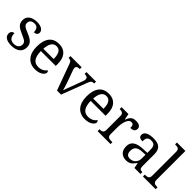

<svg xmlns="http://www.w3.org/2000/svg" viewBox="204 -1893 3036 3036"><g transform="rotate(45 1722.0 -375.0)"><path d="M210 10C328 10 407 -43 407 -147C407 -231 362 -269 257 -313C168 -349 133 -368 133 -419C133 -466 160 -499 228 -499C287 -499 314 -460 314 -393C360 -393 386 -417 386 -453C386 -503 336 -545 240 -545C127 -545 52 -495 52 -404C52 -317 100 -283 203 -238C300 -196 326 -178 326 -129C326 -75 287 -38 216 -38C135 -38 108 -95 108 -165C84 -165 45 -150 45 -96C45 -26 110 10 210 10Z M738 10C857 10 914 -49 914 -89C914 -106 904 -119 895 -123C871 -87 821 -53 752 -53C656 -53 606 -115 603 -261H936V-307C936 -465 857 -546 728 -546C586 -546 506 -451 506 -264C506 -91 593 10 738 10ZM835 -315H605C612 -430 652 -492 726 -492C806 -492 835 -421 835 -315Z M1064 -441 1225 0H1316L1474 -416C1498 -480 1511 -494 1550 -494H1562V-536H1348V-494H1355C1399 -494 1421 -479 1421 -445C1421 -434 1418 -418 1412 -402L1340 -207C1322 -159 1297 -98 1290 -70C1280 -105 1261 -171 1243 -220L1175 -409C1170 -424 1167 -435 1167 -446C1167 -479 1187 -494 1227 -494H1240V-536H990V-494C1032 -494 1049 -483 1064 -441Z M1852 10C1971 10 2028 -49 2028 -89C2028 -106 2018 -119 2009 -123C1985 -87 1935 -53 1866 -53C1770 -53 1720 -115 1717 -261H2050V-307C2050 -465 1971 -546 1842 -546C1700 -546 1620 -451 1620 -264C1620 -91 1707 10 1852 10ZM1949 -315H1719C1726 -430 1766 -492 1840 -492C1920 -492 1949 -421 1949 -315Z M2133 0H2422V-42H2394C2350 -42 2312 -50 2312 -109V-266C2312 -343 2335 -480 2410 -480C2449 -480 2463 -457 2463 -402C2530 -402 2556 -431 2556 -473C2556 -519 2521 -546 2448 -546C2360 -546 2337 -497 2311 -437H2306L2287 -536H2133V-494H2136C2180 -494 2218 -485 2218 -426V-114C2218 -51 2181 -42 2136 -42H2133Z M2776 10C2859 10 2890 -30 2932 -86H2940L2956 0H3091V-42H3088C3043 -42 3026 -58 3026 -114V-373C3026 -500 2965 -546 2843 -546C2744 -546 2663 -519 2663 -450C2663 -404 2692 -387 2748 -387C2748 -450 2762 -496 2839 -496C2921 -496 2932 -445 2932 -373V-313L2849 -310C2696 -305 2621 -256 2621 -150C2621 -41 2687 10 2776 10ZM2799 -52C2744 -52 2718 -83 2718 -145C2718 -223 2755 -264 2868 -269L2932 -272V-191C2932 -106 2880 -52 2799 -52Z M3147 0H3431V-42H3418C3373 -42 3336 -51 3336 -114V-760H3147V-718H3160C3204 -718 3242 -709 3242 -650V-114C3242 -51 3205 -42 3160 -42H3147Z"/></g></svg>

Font: Noto Fangsong KSS Rotated
Style: Regular
Weight: 400
Designer: LIU Zhao, ZHANG Congyu, Kushim JIANG
Foundry: Guyu Beijing Co. Ltd.
Version: Version 1.000;November 16, 2022;FontCreator 11.5.0.2427 64-b